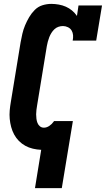

<svg xmlns="http://www.w3.org/2000/svg" viewBox="-20 -763 545 988"><path d="M160 205 192 8Q170 7 149 2Q128 -3 110 -13Q92 -23 77.5 -37.5Q63 -52 53 -70.5Q43 -89 37.5 -109.5Q32 -130 30 -151.5Q28 -173 30 -195Q32 -217 36 -240L86 -545Q90 -567 95 -589Q100 -611 109 -632.5Q118 -654 130 -674.5Q142 -695 159 -712Q176 -729 198.5 -736Q221 -743 244 -743Q263 -743 282.5 -739.5Q302 -736 319 -728.5Q336 -721 350.5 -709Q365 -697 376 -681L384 -735H505L475 -554H354Q357 -568 356 -581.5Q355 -595 348.5 -606Q342 -617 329.5 -623Q317 -629 304 -629Q292 -629 280.5 -625Q269 -621 260 -612.5Q251 -604 244.5 -593.5Q238 -583 233.5 -571.5Q229 -560 226 -548.5Q223 -537 221 -526L171 -221Q169 -209 167.5 -197.5Q166 -186 166 -174.5Q166 -163 167.5 -151.5Q169 -140 173 -130Q177 -120 185.5 -113Q194 -106 206 -106Q220 -106 233.5 -115Q247 -124 256 -137L258 -140H355L298 205Z"/></svg>

Font: Iosevka Slab Heavy Oblique
Style: Regular
Weight: 900
Italic angle: -9°
Monospace: yes
Designer: Belleve Invis
Foundry: Belleve Invis
Version: Version 11.1.1; ttfautohint (v1.8.3)